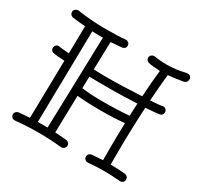

<svg xmlns="http://www.w3.org/2000/svg" viewBox="-155 -907 1146 1108"><g transform="rotate(30 418.5 -353.5)"><path d="M268.1 -654.8Q268.1 -654.8 232.4 -654.8Q215.3 -654.8 196.8 -655.8L186 -45.9H251ZM685.1 -477.1Q749.5 -481 769 -485.8Q779.8 -485.8 786.9 -478.3Q793.9 -470.7 793.9 -460.4Q793.9 -450.2 787.8 -443.1Q781.7 -436 769 -434.6Q746.1 -431.2 682.1 -426.8Q672.9 -260.7 672.9 -90.8V-43Q719.2 -43 771 -38.1Q793.9 -33.2 793.9 -9.8Q793 0.5 785.4 6.8Q777.8 13.2 768.1 13.2H766.1Q705.1 7.8 658.2 7.8Q609.9 7.8 555.2 13.2H551.8Q540.5 13.2 533.2 5.4Q525.9 -2.4 525.9 -12.2Q525.9 -22 532.5 -29.3Q539.1 -36.6 553.2 -38.1Q578.1 -40.5 622.1 -43V-90.8Q622.1 -197.8 625 -291Q554.7 -284.2 464.8 -284.2Q375 -284.2 309.1 -291L303.2 -43.9L379.9 -38.1Q389.6 -36.6 396.2 -29.3Q402.8 -22 402.8 -11.5Q402.8 -1 394.5 6.1Q386.2 13.2 377 13.2H375Q219.2 -2.4 66.9 13.2H64.9Q53.7 13.2 46.4 5.4Q39.1 -2.4 39.1 -12.2Q39.1 -22 45.7 -29.3Q52.2 -36.6 62 -38.1L134.8 -43.9L142.1 -428.2Q85.4 -431.6 72.3 -434.1Q46.9 -438 46.9 -460Q46.9 -470.7 54.4 -478.3Q62 -485.8 73.2 -485.8Q83 -482.4 143.1 -478L146 -660.2Q104 -663.1 61 -668.9Q51.3 -670.4 45.2 -677.7Q39.1 -685.1 39.1 -695.8Q39.1 -706.5 47.9 -713.4Q56.6 -720.2 64.9 -720.2H67.9Q161.6 -706.1 250.5 -706.1Q339.4 -706.1 388.2 -710.9H390.1Q399.9 -710.9 407.5 -704.3Q415 -697.8 415.5 -686.8Q416 -675.8 408.9 -668.5Q401.9 -661.1 387.7 -660.2Q344.2 -656.2 318.8 -654.8L314 -470.2Q356 -467.8 395.3 -467.8Q434.6 -467.8 458 -468.3Q481.4 -468.8 509.8 -469.7Q592.3 -472.7 633.8 -475.1Q640.6 -585.9 648.9 -652.8Q599.6 -655.3 582 -658.7Q551.8 -663.6 551.8 -685.1Q551.8 -697.3 560.3 -704.1Q568.8 -710.9 577.1 -710.9H581.1Q615.2 -704.1 668.9 -704.1Q722.7 -704.1 791 -720.2H796.9Q816.4 -720.2 821.8 -700.2Q821.8 -674.8 801.8 -668.9Q751 -658.7 700.2 -654.8Q692.4 -587.4 685.1 -477.1ZM630.9 -424.8Q528.3 -419.9 464.8 -419.9H373Q345.2 -419.9 313 -420.9L311 -342.8Q375.5 -335 440.4 -335Q556.2 -335 627 -341.8Q627.9 -363.8 628.7 -384.5Q629.4 -405.3 630.9 -424.8Z"/></g></svg>

Font: Ribeye Marrow
Style: Regular
Weight: 400
Designer: Astigmatic (AOETI)
Foundry: Astigmatic (AOETI)
Version: Version 1.000